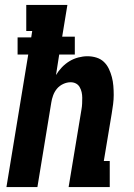

<svg xmlns="http://www.w3.org/2000/svg" viewBox="-20 -755 540 775"><path d="M6 0 94 -535H51V-604H106L110 -630H86V-735H252L231 -607H282V-535H219L206 -452Q216 -469 230 -483.5Q244 -498 260.5 -508Q277 -518 296 -523Q315 -528 333 -528Q352 -528 369.5 -522.5Q387 -517 399.5 -505Q412 -493 419.5 -477Q427 -461 431.5 -444Q436 -427 437.5 -408.5Q439 -390 439 -371.5Q439 -353 436.5 -334Q434 -315 431 -297L399 -105H423V0H257L309 -314Q311 -325 311.5 -337Q312 -349 312 -360.5Q312 -372 309.5 -383Q307 -394 301.5 -403.5Q296 -413 286.5 -418Q277 -423 265 -423Q250 -423 235 -416Q220 -409 210 -397Q200 -385 194.5 -370Q189 -355 187 -341L131 0Z"/></svg>

Font: Iosevka Curly Slab Extrabold
Style: Italic
Weight: 800
Italic angle: -9°
Monospace: yes
Designer: Belleve Invis
Foundry: Belleve Invis
Version: Version 22.1.2; ttfautohint (v1.8.4)